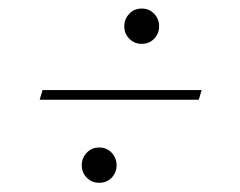

<svg xmlns="http://www.w3.org/2000/svg" viewBox="-20 -438 548 438"><path d="M77 -232.5H440L433.5 -210.5H70.5ZM303.5 -418.5Q320.5 -418.5 331.8 -406.5Q343 -394.5 343 -378Q343 -361.5 331.8 -349.8Q320.5 -338 303.5 -338Q286 -338 274.8 -349.8Q263.5 -361.5 263.5 -378Q263.5 -394.5 274.8 -406.5Q286 -418.5 303.5 -418.5ZM206.5 -101.5Q223.5 -101.5 234.8 -89.5Q246 -77.5 246 -61Q246 -44.5 234.8 -32.8Q223.5 -21 206.5 -21Q189 -21 177.8 -32.8Q166.5 -44.5 166.5 -61Q166.5 -77.5 177.8 -89.5Q189 -101.5 206.5 -101.5Z"/></svg>

Font: Newsreader 24pt ExtraLight
Style: Italic
Weight: 250
Italic angle: -17°
Designer: Hugues Gentile
Foundry: Production Type
Version: Version 1.003